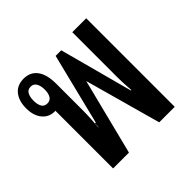

<svg xmlns="http://www.w3.org/2000/svg" viewBox="-144 -704 848 848"><g transform="rotate(-45 279.5 -280.0)"><path d="M107 0V-361L104 -360Q67 -360 45 -387Q23 -414 23 -459Q23 -505 45 -532.5Q67 -560 108 -560Q149 -560 171.5 -530Q194 -500 194 -442V-275Q194 -252 192.5 -225.5Q191 -199 189 -172L191 -180V-197H196L279 -531H314L406 -188H409Q407 -211 406 -233.5Q405 -256 405 -275V-553H492V0H395L296 -357L206 0ZM105 -408Q123 -408 131.5 -422Q140 -436 140 -460Q140 -483 131.5 -498Q123 -513 105 -513Q86 -513 78 -498Q70 -483 70 -460Q70 -437 78 -422.5Q86 -408 105 -408Z"/></g></svg>

Font: Noto Sans Thai Looped ExtraCondensed Medium
Style: Regular
Weight: 500
Width: 2
Designer: Sasikarn Vongin, Ben Mitchell
Foundry: The Fontpad Ltd
Version: Version 1.001; ttfautohint (v1.8.4.7-5d5b)